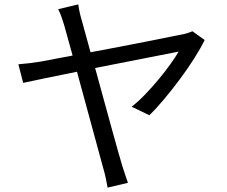

<svg xmlns="http://www.w3.org/2000/svg" viewBox="-20 -814 1040 878"><path d="M472 44Q469 27 464.5 4.5Q460 -18 454 -38L332 -486Q246 -469 178 -454.5Q110 -440 86 -435L64 -520Q90 -522 113.5 -525Q137 -528 164 -532L312 -560L274 -697Q258 -750 246 -772L338 -794Q340 -778 344 -759Q348 -740 355 -717L394 -575Q459 -587 526.5 -600Q594 -613 654.5 -625Q715 -637 757.5 -645.5Q800 -654 815 -657Q826 -659 838.5 -663Q851 -667 860 -671L916 -631Q898 -594 868.5 -547.5Q839 -501 803 -452.5Q767 -404 730.5 -360.5Q694 -317 663 -287L582 -326Q613 -350 645 -383.5Q677 -417 706.5 -452.5Q736 -488 759.5 -521Q783 -554 797 -578L415 -503Q433 -436 452.5 -366Q472 -296 489 -233Q506 -170 519.5 -123.5Q533 -77 539 -56Q544 -40 551.5 -17.5Q559 5 565 22Z"/></svg>

Font: Chocolate Classical Sans
Style: Regular
Weight: 400
Designer: 田海東、宇文滿月
Foundry: Moonlit Owen
Version: Version 1.001